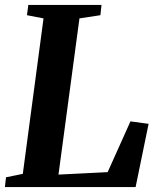

<svg xmlns="http://www.w3.org/2000/svg" viewBox="-24 -763 646 783"><path d="M-4 0 0.5 -40 69 -54 153.5 -688 86 -701 91.5 -743H390L385.5 -701L300 -688L214.5 -51L415 -61L508 -268L582 -258L529 0Z"/></svg>

Font: Merriweather 48pt
Style: Bold Italic
Weight: 700
Italic angle: -7.8°
Version: Version 2.101